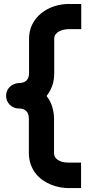

<svg xmlns="http://www.w3.org/2000/svg" viewBox="-20 -833 464 968"><path d="M389.6 -686H326.7Q314.5 -686 301.5 -683.3Q288.6 -680.7 277.8 -674.8Q267.1 -668.9 260.3 -659.7Q253.4 -650.4 253.4 -637.2V-636.2V-464.8Q253.4 -427.2 242.7 -398.7Q231.9 -370.1 214.8 -349.1Q235.4 -322.8 243.9 -292.5Q252.4 -262.2 252.4 -235.8V-63Q252.4 -45.9 261.2 -35.9Q270 -25.9 282.2 -20.8Q294.4 -15.6 306.6 -14.4Q318.8 -13.2 325.7 -13.2H388.7V115.2H324.7Q304.7 115.2 282 111.1Q259.3 106.9 237.1 97.9Q214.8 88.9 194.6 74.7Q174.3 60.5 158.9 40.5Q143.6 20.5 134.5 -5.4Q125.5 -31.2 125.5 -64V-234.9Q125.5 -260.7 112.1 -273.4Q98.6 -286.1 74.7 -286.1Q61 -286.1 49.3 -291.3Q37.6 -296.4 29.1 -304.9Q20.5 -313.5 15.6 -325.2Q10.7 -336.9 10.7 -350.1Q10.7 -363.3 15.6 -374.8Q20.5 -386.2 29.1 -394.8Q37.6 -403.3 49.1 -408.4Q60.5 -413.6 73.7 -414.1Q100.1 -414.1 113.3 -427Q126.5 -439.9 126.5 -464.8V-637.2Q126.5 -679.2 143.6 -711.9Q160.6 -744.6 189 -767.1Q217.3 -789.6 253.2 -801.3Q289.1 -813 326.7 -813H389.6Z"/></svg>

Font: Audiowide
Style: Regular
Weight: 400
Designer: Astigmatic (AOETI)
Foundry: Astigmatic (AOETI)
Version: Version 1.002